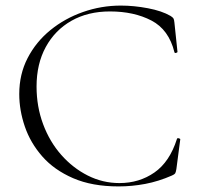

<svg xmlns="http://www.w3.org/2000/svg" viewBox="-20 -656 709 688"><path d="M413 -636Q460 -636 510 -626.5Q560 -617 591 -599Q599 -594 601.5 -590Q604 -586 605 -575L616 -470Q616 -468 611 -466.5Q606 -465 605 -469Q585 -550 522.5 -582.5Q460 -615 374 -615Q295 -615 236 -581.5Q177 -548 144 -487.5Q111 -427 111 -346Q111 -274 134.5 -211Q158 -148 199.5 -101Q241 -54 294.5 -27Q348 0 408 0Q479 0 533.5 -38Q588 -76 614 -158Q615 -162 620.5 -160.5Q626 -159 626 -157L612 -50Q610 -38 607.5 -34.5Q605 -31 596 -27Q548 -6 500.5 3Q453 12 405 12Q310 12 242 -17.5Q174 -47 131.5 -95.5Q89 -144 69 -202.5Q49 -261 49 -319Q49 -390 79 -448Q109 -506 160.5 -548Q212 -590 277.5 -613Q343 -636 413 -636Z"/></svg>

Font: Cormorant Infant Light
Style: Regular
Weight: 300
Designer: Christian Thalmann (Catharsis Fonts)
Foundry: Catharsis Fonts
Version: Version 4.001